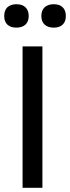

<svg xmlns="http://www.w3.org/2000/svg" viewBox="-39 -890 332 910"><path d="M68 -670V0H162V-670ZM-19 -813C-19 -780 1 -759 39 -759C76 -759 97 -780 97 -813V-815C97 -849 76 -870 39 -870C1 -870 -19 -849 -19 -815ZM157 -813C157 -780 178 -759 216 -759C253 -759 273 -780 273 -813V-815C273 -849 253 -870 216 -870C178 -870 157 -849 157 -815Z"/></svg>

Font: LT Wave Alt
Style: Regular
Weight: 400
Designer: Daniel Lyons
Version: Version 2.5 (Glyphs App)